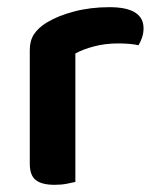

<svg xmlns="http://www.w3.org/2000/svg" viewBox="-20 -508 437 535"><path d="M190 -1Q181 1 166 4Q151 7 132 7Q97 7 80 -6Q63 -19 63 -52V-369Q63 -395 75 -413Q87 -431 110 -445Q141 -464 186.5 -476Q232 -488 285 -488Q380 -488 380 -429Q380 -415 375.5 -402.5Q371 -390 366 -382Q343 -387 309 -387Q274 -387 243 -379Q212 -371 190 -359Z"/></svg>

Font: Baloo Bhaina 2 SemiBold
Style: Regular
Weight: 600
Designer: Yesha Goshar, Manish Minz, Shuchita Grover and Ek Type
Foundry: Ek Type
Version: Version 1.640;hotconv 1.0.111;makeotfexe 2.5.65597; ttfautoh